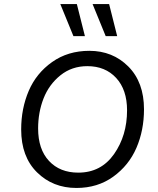

<svg xmlns="http://www.w3.org/2000/svg" viewBox="-20 -922 782 952"><path d="M361 -902 401 -743H344L279 -902ZM521 -902 561 -743H504L439 -902ZM359 10Q242 10 163.5 -67.5Q85 -145 85 -280Q85 -384 122.5 -471.5Q160 -559 238.5 -614.5Q317 -670 423 -670Q539 -670 616.5 -592Q694 -514 694 -380Q694 -276 656.5 -189Q619 -102 541.5 -46Q464 10 359 10ZM368 -66Q481 -66 545.5 -158Q610 -250 610 -375Q610 -477 556 -535.5Q502 -594 413 -594Q336 -594 279.5 -548.5Q223 -503 196 -434Q169 -365 169 -285Q169 -182 223 -124Q277 -66 368 -66Z"/></svg>

Font: Elaine Sans
Style: Italic
Weight: 400
Italic angle: -13°
Designer: Wei Huang
Foundry: Wei Huang
Version: Version 2.001;December 24, 2019;FontCreator 12.0.0.2547 64-b